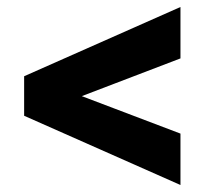

<svg xmlns="http://www.w3.org/2000/svg" viewBox="-20 -504 593 549"><path d="M496 25 49 -173V-286L496 -484V-337L122 -194V-264L496 -122Z"/></svg>

Font: Ysabeau Office Black
Style: Regular
Weight: 900
Designer: Christian Thalmann (Catharsis Fonts)
Version: Version 2.001;gftools[0.9.30]; featfreeze: tnum,lnum,ss02